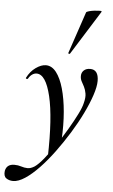

<svg xmlns="http://www.w3.org/2000/svg" viewBox="-134 -774 648 1098"><g transform="rotate(5 190.0 -225.5)"><path d="M-16 281Q-39 281 -55.5 269.5Q-72 258 -68 227Q-60 188 -16 188Q5 188 23 194Q41 200 59.5 200.5Q78 201 100 187Q122 172 151.5 135.5Q181 99 213 52Q245 5 273.5 -43.5Q302 -92 322.5 -133Q343 -174 348 -198Q357 -231 353 -253.5Q349 -276 341 -291.5Q333 -307 325.5 -320.5Q318 -334 318 -351Q318 -371 331.5 -383.5Q345 -396 368 -396Q392 -396 404 -379.5Q416 -363 416 -331Q416 -298 399.5 -248.5Q383 -199 355 -141.5Q327 -84 290.5 -25Q254 34 213.5 89Q173 144 131.5 187.5Q90 231 52 256Q14 281 -16 281ZM170 128Q176 -99 147 -221Q118 -343 65 -343Q52 -343 39.5 -334.5Q27 -326 18 -310Q16 -306 10.5 -307.5Q5 -309 6 -313Q25 -351 56 -373Q87 -395 114 -395Q148 -395 173.5 -362Q199 -329 215.5 -271Q232 -213 238.5 -138Q245 -63 240 23ZM245 -473Q244 -470 238.5 -472Q233 -474 235 -476L316 -716Q318 -720 332 -724Q346 -728 363.5 -730Q381 -732 393.5 -732Q406 -732 404 -727Z"/></g></svg>

Font: Cormorant Light SemiBold
Style: Italic
Weight: 600
Italic angle: -10°
Version: Version 4.000